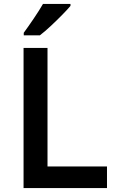

<svg xmlns="http://www.w3.org/2000/svg" viewBox="-20 -958 640 978"><path d="M100 0V-714H222V-110H525V0ZM101 -791Q123 -821 151.5 -863Q180 -905 199 -938H339V-928Q324 -910 296.5 -882Q269 -854 238.5 -825.5Q208 -797 183 -778H101Z"/></svg>

Font: Noto Sans Mono SemiBold
Style: Regular
Weight: 600
Designer: Monotype Design Team
Foundry: Monotype Imaging Inc.
Version: Version 2.014; ttfautohint (v1.8.4.7-5d5b)